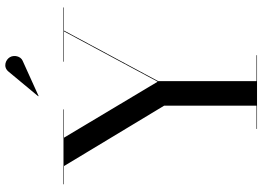

<svg xmlns="http://www.w3.org/2000/svg" viewBox="-156 -860 1016 744"><g transform="rotate(-90 352.0 -488.0)"><path d="M489 -908.5C506 -916 512 -941 502.5 -957.5C493 -974 465 -985.5 446.5 -963L351 -848L352 -846.5ZM224.5 -2V0H510V-2H409.5V-383L605.5 -748H695V-750H485V-748H602.5L407.5 -385L190.5 -748H300V-750H10V-748H80.5L314.5 -360V-2Z"/></g></svg>

Font: Bodoni* 96pt
Style: Regular
Weight: 400
Version: Version 2.3